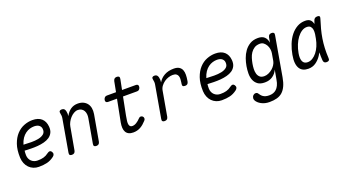

<svg xmlns="http://www.w3.org/2000/svg" viewBox="-59 -1421 4318 2368"><g transform="rotate(-20 2100.0 -236.5)"><path d="M438 -110Q450 -92 446.5 -75.5Q443 -59 425 -46Q381 -13 334 -1.5Q287 10 225 10Q187 10 154.5 -3.5Q122 -17 98 -41.5Q74 -66 60 -100Q46 -134 44 -175Q40 -279 65.5 -351.5Q91 -424 134 -470.5Q177 -517 232 -538.5Q287 -560 343 -560Q420 -560 462.5 -522Q505 -484 511 -414Q515 -367 498.5 -334.5Q482 -302 452 -282Q422 -262 381.5 -251.5Q341 -241 297 -237.5Q253 -234 208.5 -235Q164 -236 126 -238Q124 -225 123.5 -210Q123 -195 123 -178Q124 -153 133 -133Q142 -113 157.5 -98.5Q173 -84 193 -76.5Q213 -69 235 -69Q260 -69 279 -71Q298 -73 315.5 -78Q333 -83 348.5 -91Q364 -99 380 -111Q400 -126 413.5 -125.5Q427 -125 438 -110ZM138 -312Q187 -309 239.5 -308.5Q292 -308 335.5 -317Q379 -326 405.5 -348.5Q432 -371 428 -414Q427 -430 419 -443Q411 -456 399.5 -464Q388 -472 372 -476Q356 -480 337 -480Q310 -480 280.5 -471.5Q251 -463 223.5 -443Q196 -423 174 -391Q152 -359 138 -312Z M729 -560Q750 -560 760.5 -550Q771 -540 776 -520Q780 -504 780.5 -487.5Q781 -471 779 -454Q804 -503 844 -531.5Q884 -560 939 -560Q979 -560 1009.5 -546Q1040 -532 1059.5 -507Q1079 -482 1085.5 -447Q1092 -412 1085 -369L1025 -30Q1021 -9 1009.5 0.5Q998 10 978 10Q958 10 950 0.5Q942 -9 946 -30L1002 -347Q1007 -374 1004 -399Q1001 -424 990 -443Q979 -462 960 -473.5Q941 -485 913 -485Q886 -485 859.5 -469.5Q833 -454 812 -430.5Q791 -407 776.5 -379Q762 -351 758 -326L705 -30Q701 -9 689.5 0.5Q678 10 658 10Q638 10 630 0.5Q622 -9 626 -30L700 -454Q703 -470 702 -487Q701 -504 697 -520Q692 -540 700.5 -550Q709 -560 729 -560Z M1694 -530Q1711 -530 1719 -519Q1727 -508 1723 -490Q1719 -473 1708.5 -462Q1698 -451 1680 -451H1495L1449 -217Q1441 -176 1438 -148.5Q1435 -121 1439 -103.5Q1443 -86 1453 -77.5Q1463 -69 1480 -69Q1507 -69 1534.5 -86Q1562 -103 1585 -128Q1599 -144 1613.5 -144Q1628 -144 1639 -135Q1650 -125 1651 -109.5Q1652 -94 1639 -80Q1619 -58 1599.5 -41.5Q1580 -25 1559 -13.5Q1538 -2 1514.5 4Q1491 10 1464 10Q1429 10 1405 -2Q1381 -14 1368.5 -36.5Q1356 -59 1354 -90Q1352 -121 1359 -159L1416 -451H1298Q1280 -451 1272 -462Q1264 -473 1268 -490Q1272 -508 1283 -519Q1294 -530 1311 -530H1432L1458 -665Q1463 -686 1474 -695.5Q1485 -705 1505 -705Q1525 -705 1533.5 -695.5Q1542 -686 1538 -665L1511 -530Z M1875 10Q1855 10 1847 0.5Q1839 -9 1843 -30L1917 -454Q1920 -470 1919 -487Q1918 -504 1914 -520Q1909 -540 1917.5 -550Q1926 -560 1946 -560Q1966 -560 1977 -550Q1988 -540 1993 -520Q1997 -504 1997.5 -487.5Q1998 -471 1996 -454Q2023 -502 2074.5 -531Q2126 -560 2199 -560Q2243 -560 2268.5 -544Q2294 -528 2305 -501Q2316 -474 2315.5 -438.5Q2315 -403 2308 -363L2306 -351Q2302 -331 2291 -321.5Q2280 -312 2260 -312Q2239 -312 2231 -321.5Q2223 -331 2227 -351L2229 -363Q2233 -387 2234 -410.5Q2235 -434 2228.5 -452Q2222 -470 2206 -480.5Q2190 -491 2160 -491Q2133 -491 2103.5 -481.5Q2074 -472 2048.5 -454Q2023 -436 2003.5 -410Q1984 -384 1979 -353L1922 -30Q1918 -9 1906.5 0.5Q1895 10 1875 10Z M2838 -110Q2850 -92 2846.5 -75.5Q2843 -59 2825 -46Q2781 -13 2734 -1.5Q2687 10 2625 10Q2587 10 2554.5 -3.5Q2522 -17 2498 -41.5Q2474 -66 2460 -100Q2446 -134 2444 -175Q2440 -279 2465.5 -351.5Q2491 -424 2534 -470.5Q2577 -517 2632 -538.5Q2687 -560 2743 -560Q2820 -560 2862.5 -522Q2905 -484 2911 -414Q2915 -367 2898.5 -334.5Q2882 -302 2852 -282Q2822 -262 2781.5 -251.5Q2741 -241 2697 -237.5Q2653 -234 2608.5 -235Q2564 -236 2526 -238Q2524 -225 2523.5 -210Q2523 -195 2523 -178Q2524 -153 2533 -133Q2542 -113 2557.5 -98.5Q2573 -84 2593 -76.5Q2613 -69 2635 -69Q2660 -69 2679 -71Q2698 -73 2715.5 -78Q2733 -83 2748.5 -91Q2764 -99 2780 -111Q2800 -126 2813.5 -125.5Q2827 -125 2838 -110ZM2538 -312Q2587 -309 2639.5 -308.5Q2692 -308 2735.5 -317Q2779 -326 2805.5 -348.5Q2832 -371 2828 -414Q2827 -430 2819 -443Q2811 -456 2799.5 -464Q2788 -472 2772 -476Q2756 -480 2737 -480Q2710 -480 2680.5 -471.5Q2651 -463 2623.5 -443Q2596 -423 2574 -391Q2552 -359 2538 -312Z M3367 -122Q3355 -96 3338.5 -76.5Q3322 -57 3301 -43Q3280 -29 3255 -22Q3230 -15 3200 -15Q3141 -15 3108 -39.5Q3075 -64 3060 -102.5Q3045 -141 3045.5 -188.5Q3046 -236 3054 -282Q3062 -329 3079 -377.5Q3096 -426 3125.5 -467Q3155 -508 3198.5 -534Q3242 -560 3304 -560Q3359 -560 3388.5 -532Q3418 -504 3425 -454L3437 -520Q3441 -541 3452.5 -550.5Q3464 -560 3484 -560Q3504 -560 3512 -550.5Q3520 -541 3516 -520L3425 0Q3414 64 3393.5 108.5Q3373 153 3343 180.5Q3313 208 3270.5 220Q3228 232 3172 232Q3139 232 3112 225Q3085 218 3064 206.5Q3043 195 3028 181Q3013 167 3004 152Q2999 143 2997 133.5Q2995 124 2997 115Q2998 106 3002 97.5Q3006 89 3012.5 83Q3019 77 3027.5 73.5Q3036 70 3046 70Q3056 70 3062.5 73.5Q3069 77 3075 86Q3083 98 3093 110.5Q3103 123 3117 132.5Q3131 142 3150 147.5Q3169 153 3196 153Q3223 153 3246.5 145.5Q3270 138 3289.5 120.5Q3309 103 3323.5 73.5Q3338 44 3345 0ZM3220 -90Q3248 -90 3276 -102.5Q3304 -115 3327 -134.5Q3350 -154 3365.5 -178.5Q3381 -203 3386 -228L3403 -326Q3407 -351 3402.5 -379Q3398 -407 3384.5 -430.5Q3371 -454 3351 -469.5Q3331 -485 3303 -485Q3259 -485 3229.5 -466Q3200 -447 3180.5 -418Q3161 -389 3150.5 -354Q3140 -319 3134 -286Q3128 -253 3126.5 -218.5Q3125 -184 3133 -155.5Q3141 -127 3161.5 -108.5Q3182 -90 3220 -90Z M3762 10Q3724 10 3695.5 -3Q3667 -16 3649.5 -44Q3632 -72 3627.5 -115Q3623 -158 3634 -219Q3646 -288 3671 -350.5Q3696 -413 3733 -459.5Q3770 -506 3818 -533Q3866 -560 3924 -560Q3972 -560 3994 -536Q4013 -515 4020 -484Q4026 -502 4032 -521Q4039 -543 4052 -551.5Q4065 -560 4084 -560Q4105 -560 4111.5 -550.5Q4118 -541 4111 -521Q4091 -459 4075.5 -400Q4060 -341 4050.5 -282Q4041 -223 4038 -160.5Q4035 -98 4039 -29Q4041 -9 4031.5 0.5Q4022 10 4001.5 10Q3981 10 3971 0.5Q3961 -9 3959 -29Q3955 -84 3957 -134Q3946 -114 3933 -94Q3903 -49 3860.5 -19.5Q3818 10 3762 10ZM3782 -69Q3815 -69 3846 -88Q3877 -107 3902.5 -139Q3928 -171 3946.5 -214.5Q3965 -258 3974 -306Q3980 -333 3984 -363.5Q3988 -394 3984.5 -420Q3981 -446 3965.5 -463.5Q3950 -481 3916 -481Q3881 -481 3848.5 -459.5Q3816 -438 3789 -402Q3762 -366 3742 -317Q3722 -268 3712 -212Q3700 -145 3717 -107Q3734 -69 3782 -69Z"/></g></svg>

Font: Maple Mono Light
Style: Italic
Weight: 300
Italic angle: -10°
Monospace: yes
Designer: subframe7536
Version: Version 7.000